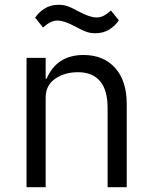

<svg xmlns="http://www.w3.org/2000/svg" viewBox="-20 -783 635 803"><path d="M295 -672Q248 -697 221 -697Q205 -697 191 -690Q177 -683 160 -668L127 -709Q142 -732 167 -747.5Q192 -763 225 -763Q246 -763 262.5 -757Q279 -751 292 -744Q305 -737 309 -735Q356 -710 383 -710Q400 -710 413.5 -717Q427 -724 444 -739L477 -698Q462 -675 437 -659.5Q412 -644 379 -644Q358 -644 341.5 -650Q325 -656 312 -663Q299 -670 295 -672ZM91 0V-541H171V-454H175Q218 -553 329 -553Q413 -553 461.5 -499Q510 -445 510 -348V0H430V-332Q430 -406 398.5 -443.5Q367 -481 306 -481Q250 -481 210.5 -453.5Q171 -426 171 -375V0Z"/></svg>

Font: IBM Plex Sans JP
Style: Regular
Weight: 400
Designer: Mike Abbink; Paul van der Laan; Pieter van Rosmalen; Wujin Sim; Yejin Wi; Jinhee Kim; Boomi Park; Yona Kim; Kichan Ma
Foundry: Sandoll Inc.
Version: Version 1.001